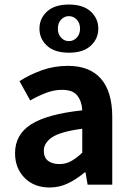

<svg xmlns="http://www.w3.org/2000/svg" viewBox="-20 -809 576 841"><path d="M197.3 12.2Q129.4 12.2 87.6 -30Q45.9 -72.3 45.9 -138.2Q45.9 -219.2 116 -264.2Q186 -309.1 340.3 -325.7Q338.9 -363.3 319.3 -389.4Q299.8 -415.5 252 -415.5Q216.8 -415.5 182.1 -402.3Q147.5 -389.2 112.3 -369.1L65.4 -453.6Q109.4 -481.9 163.1 -501.2Q216.8 -520.5 277.3 -520.5Q373 -520.5 422.4 -463.9Q471.7 -407.2 471.7 -296.4V0H363.8L354.5 -54.2H351.1Q317.4 -25.4 279.3 -6.6Q241.2 12.2 197.3 12.2ZM240.2 -90.3Q268.6 -90.3 291.7 -103.3Q314.9 -116.2 340.3 -140.1V-245.1Q245.1 -232.4 208.5 -207.8Q171.9 -183.1 171.9 -148.9Q171.9 -118.2 190.9 -104.2Q210 -90.3 240.2 -90.3ZM281.7 -578.1Q219.2 -578.1 186 -608.6Q152.8 -639.2 152.8 -683.6Q152.8 -728 186 -758.5Q219.2 -789.1 281.7 -789.1Q344.2 -789.1 377.4 -758.5Q410.6 -728 410.6 -683.6Q410.6 -639.2 377.4 -608.6Q344.2 -578.1 281.7 -578.1ZM281.7 -628.9Q301.8 -628.9 316.2 -644Q330.6 -659.2 330.6 -683.6Q330.6 -708 316.2 -723.1Q301.8 -738.3 281.7 -738.3Q261.7 -738.3 247.6 -723.1Q233.4 -708 233.4 -683.6Q233.4 -659.2 247.6 -644Q261.7 -628.9 281.7 -628.9Z"/></svg>

Font: Akatab ExtraBold
Style: Regular
Weight: 800
Designer: SIL International
Foundry: SIL International
Version: Version 3.000